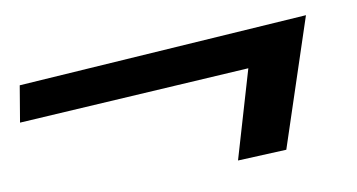

<svg xmlns="http://www.w3.org/2000/svg" viewBox="-74 -383 605 325"><g transform="rotate(-5 228.5 -220.5)"><path d="M-38 -262 -43 -199 350 -257 319 -103 402 -114 455 -338Z"/></g></svg>

Font: Gamestation Warped
Style: Italic
Weight: 400
Designer: Jonas Hecksher
Foundry: Jonas Hecksher, Playtypeª, e-types AS
Version: Version 1.003